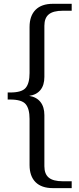

<svg xmlns="http://www.w3.org/2000/svg" viewBox="-20 -720 413 999"><path d="M131.8 -221.2Q169.9 -226.6 190.4 -251.7Q210.9 -276.9 210.9 -319.8V-585.9Q210.9 -626.5 233.9 -645.3Q256.8 -664.1 306.2 -664.1H353V-700.2H254.9Q196.3 -700.2 165 -668.9Q133.8 -637.7 133.8 -579.1V-339.8Q133.8 -286.6 113.5 -262.7Q93.3 -238.8 33.2 -238.8H20V-202.1H33.2Q93.3 -202.1 113.5 -178.2Q133.8 -154.3 133.8 -101.1V138.2Q133.8 196.8 165 227.8Q196.3 258.8 254.9 258.8H353V223.1H306.2Q256.8 223.1 233.9 204.3Q210.9 185.5 210.9 145V-121.1Q210.9 -163.6 190.4 -189.5Q169.9 -215.3 131.8 -221.2Z"/></svg>

Font: LT Superior Serif
Style: Regular
Weight: 400
Designer: Daniel Lyons
Foundry: LyonsType
Version: Version 2.120;FEAKit 1.0